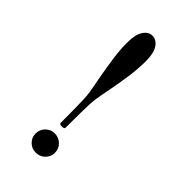

<svg xmlns="http://www.w3.org/2000/svg" viewBox="-211 -684 767 767"><g transform="rotate(45 172.0 -301.0)"><path d="M215.3 -541.5Q215.3 -500 209.7 -458Q204.1 -416 194.3 -363.8Q189.5 -337.9 186.3 -322Q183.1 -306.2 181.2 -292.2Q179.2 -278.3 178.2 -259Q177.2 -239.7 176.8 -208.3Q176.3 -176.8 176.3 -125Q176.3 -118.2 162.1 -118.2Q148.9 -118.2 148.9 -125Q148.9 -176.8 148.4 -208.3Q147.9 -239.7 147 -259Q146 -278.3 144 -292.2Q142.1 -306.2 138.9 -322Q135.7 -337.9 130.9 -363.8Q121.6 -416 115.7 -458Q109.9 -500 109.9 -541.5Q109.9 -585.4 124.8 -608.2Q139.6 -630.9 161.6 -630.9Q185.1 -630.9 200.2 -608.2Q215.3 -585.4 215.3 -541.5ZM217.3 -24.4Q217.3 -2 201.2 13.7Q185.1 29.3 161.6 29.3Q139.6 29.3 123.8 13.7Q107.9 -2 107.9 -24.4Q107.9 -47.4 123.8 -63.2Q139.6 -79.1 161.6 -79.1Q185.1 -79.1 201.2 -63.2Q217.3 -47.4 217.3 -24.4Z"/></g></svg>

Font: Scheherazade New
Style: Regular
Weight: 400
Designer: SIL International
Foundry: SIL International
Version: Version 4.000